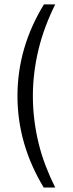

<svg xmlns="http://www.w3.org/2000/svg" viewBox="-20 -760 327 864"><path d="M58.6 -328.1Q58.6 -545.9 177.7 -740.2H228.5Q204.1 -691.4 185.1 -640.6Q166 -589.8 153.3 -537.1Q140.6 -484.4 134.3 -432.1Q127.9 -379.9 127.9 -328.1Q127.9 -275.4 134.3 -222.7Q140.6 -169.9 153.3 -117.2Q166 -64.5 185.1 -14.6Q204.1 35.2 228.5 84H176.8Q58.6 -111.3 58.6 -328.1Z"/></svg>

Font: Dinish
Style: Regular
Weight: 400
Designer: Bert Driehuis
Foundry: Playbeing
Version: Version 3.006; git-39231f3c-release